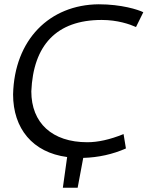

<svg xmlns="http://www.w3.org/2000/svg" viewBox="-20 -726 688 895"><path d="M41 -286C41 -127 132 -15 293 6L273 149H342L368 10C439 8 506 -7 567 -34L556 -101C492 -75 436 -63 387 -63C223 -63 126 -153 126 -300C135 -515 243 -633 454 -633C528 -633 585 -613 614 -600L648 -669C624 -681 546 -706 440 -706C211 -704 47 -541 41 -286Z"/></svg>

Font: Cantarell
Style: Oblique
Weight: 400
Italic angle: -8°
Designer: Dave Crossland
Version: Version 0.024